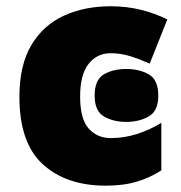

<svg xmlns="http://www.w3.org/2000/svg" viewBox="-20 -583 579 613"><path d="M317.9 9.8Q191.9 9.8 116.9 -58.3Q42 -126.5 42 -273.9Q42 -374.5 79.8 -438.5Q117.7 -502.4 183.6 -532.7Q249.5 -563 333 -563Q383.8 -563 429.4 -551.8Q475.1 -540.5 514.2 -521L458 -379.9Q423.8 -395 394.3 -404.1Q364.7 -413.1 333 -413.1Q289.6 -413.1 262.7 -378.9Q235.8 -344.7 235.8 -274.9Q235.8 -203.1 263.2 -172.6Q290.5 -142.1 334 -142.1Q375.5 -142.1 416.7 -155Q458 -168 495.1 -190.9V-39.1Q460.9 -16.6 418 -3.4Q375 9.8 317.9 9.8ZM383.3 -362.8Q424.3 -362.8 454.8 -345.7Q485.4 -328.6 485.4 -277.8Q485.4 -228.5 454.8 -211.2Q424.3 -193.8 383.3 -193.8Q341.3 -193.8 311.8 -211.2Q282.2 -228.5 282.2 -277.8Q282.2 -328.6 311.8 -345.7Q341.3 -362.8 383.3 -362.8Z"/></svg>

Font: Open Sans ExtraBold
Style: Regular
Weight: 800
Designer: Monotype Design Team
Foundry: Monotype Imaging Inc.
Version: Version 3.003; ttfautohint (v1.8.4)